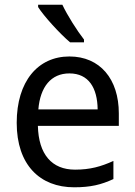

<svg xmlns="http://www.w3.org/2000/svg" viewBox="-20 -786 572 816"><path d="M245 -766H142V-756C165 -719 235 -642 278 -606H337V-618C308 -655 266 -721 245 -766ZM275 -546C141 -546 51 -440 51 -264C51 -85 150 10 295 10C365 10 410 -1 462 -25V-102C409 -78 363 -65 299 -65C200 -65 144 -130 141 -251H485V-304C485 -450 405 -546 275 -546ZM275 -474C357 -474 394 -412 395 -321H143C151 -417 197 -474 275 -474Z"/></svg>

Font: Noto Sans Thai
Style: Regular
Weight: 400
Designer: Monotype Design Team
Foundry: Monotype Imaging Inc.
Version: Version 1.901